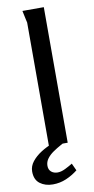

<svg xmlns="http://www.w3.org/2000/svg" viewBox="-130 -771 500 1017"><g transform="rotate(-10 120.0 -262.5)"><path d="M69 -729H184V0H83V-664Q83 -665 79.5 -679.5Q76 -694 73 -710Q70 -726 69 -729ZM204 152Q175 175 141 189.5Q107 204 69 204Q28 204 0 183Q-28 162 -28 118Q-28 89 -8.5 64.5Q11 40 41 21Q71 2 103 -10Q135 -22 159 -26L182 -14Q166 -5 145 6.5Q124 18 103.5 32Q83 46 70 63.5Q57 81 57 102Q57 123 70.5 134.5Q84 146 105 146Q124 146 147 134.5Q170 123 186 113Z"/></g></svg>

Font: Rosario Medium
Style: Regular
Weight: 500
Version: Version 1.201